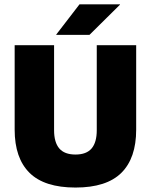

<svg xmlns="http://www.w3.org/2000/svg" viewBox="-20 -847 694 884"><path d="M327.5 16.5Q184.5 16.5 116 -51.2Q47.5 -119 47.5 -250V-639H229V-247.5Q229 -191.5 253 -163.5Q277 -135.5 327.5 -135.5Q378 -135.5 401.8 -163.5Q425.5 -191.5 425.5 -247.5V-639H607V-250Q607 -119 538.8 -51.2Q470.5 16.5 327.5 16.5ZM346 -827H532.5V-825.5L392 -686.5H239V-688Z"/></svg>

Font: Anek Gujarati ExtraBold
Style: Regular
Weight: 800
Version: Version 1.003